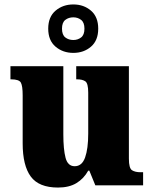

<svg xmlns="http://www.w3.org/2000/svg" viewBox="-20 -834 689 864"><path d="M241 10Q155 10 118.5 -39.5Q82 -89 82 -189V-405Q82 -447 74 -462Q66 -477 30 -477H27V-536H265V-230Q265 -162 275 -124Q285 -86 316 -86Q349 -86 363 -125.5Q377 -165 377 -233V-417Q377 -459 364 -468Q351 -477 327 -477H323V-536H560V-120Q560 -77 574 -68Q588 -59 612 -59H624V0H409L382 -66H377Q357 -30 324 -10Q291 10 241 10ZM310 -596Q263 -596 230 -624Q197 -652 197 -705Q197 -758 230 -786Q263 -814 310 -814Q357 -814 389.5 -786Q422 -758 422 -705Q422 -652 389.5 -624Q357 -596 310 -596ZM310 -654Q330 -654 345 -665.5Q360 -677 360 -705Q360 -733 345 -744.5Q330 -756 310 -756Q289 -756 274 -744.5Q259 -733 259 -705Q259 -677 274 -665.5Q289 -654 310 -654Z"/></svg>

Font: Noto Serif Armenian SemiCondensed Black
Style: Regular
Weight: 900
Width: 4
Designer: Monotype Design Team
Foundry: Monotype Imaging Inc.
Version: Version 2.008; ttfautohint (v1.8.4.7-5d5b)